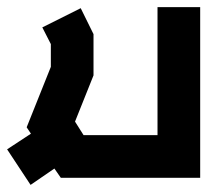

<svg xmlns="http://www.w3.org/2000/svg" viewBox="-23 -500 583 540"><path d="M420 -480H540V0H148L130 -26L63 20L-3 -80L64 -124L52 -142L120 -312V-376L96 -423L204 -477L240 -404V-288L188 -158L212 -120H420Z"/></svg>

Font: SOV_raksil
Style: bold
Weight: 700
Version: Version 1.00